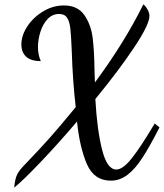

<svg xmlns="http://www.w3.org/2000/svg" viewBox="-20 -748 751 880"><path d="M97 3Q167 -70 210 -118.5Q253 -167 327 -257Q313 -380 309 -512Q306 -584 302.5 -616.5Q299 -649 287.5 -666.5Q276 -684 251 -684Q220 -684 198 -660.5Q176 -637 165 -601.5Q154 -566 154 -532Q154 -497 167 -468Q121 -468 99.5 -488.5Q78 -509 78 -544Q78 -586 105.5 -627.5Q133 -669 178 -696Q223 -723 273 -723Q336 -723 366.5 -679Q397 -635 404.5 -576Q412 -517 413 -431L415 -370Q550 -552 637 -728Q646 -722 655.5 -705.5Q665 -689 665 -675Q665 -636 595.5 -531.5Q526 -427 417 -294Q425 -152 448 -61.5Q471 29 513 29Q543 29 584 -22.5Q625 -74 689 -182L711 -164Q666 -76 632.5 -24.5Q599 27 564 53.5Q529 80 488 80Q411 80 378 3.5Q345 -73 333 -191Q248 -91 166 -5Q84 81 45 112Q49 70 59.5 50Q70 30 97 3Z"/></svg>

Font: Dancing Script
Style: Bold
Weight: 700
Designer: Pablo Impallari
Foundry: Pablo Impallari
Version: Version 2.000